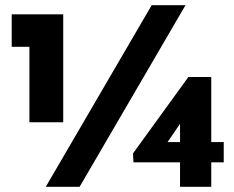

<svg xmlns="http://www.w3.org/2000/svg" viewBox="-20 -718 900 738"><path d="M693 -698 286 0H156L563 -698ZM25 -663H223V-248H93V-538H25ZM840 -172V-94H493L491 -128L704 -422H792V0H672V-278L702 -286L590 -122L572 -172Z"/></svg>

Font: Reem Kufi
Style: Regular
Weight: 400
Designer: Khaled Hosny
Version: Version 1.6